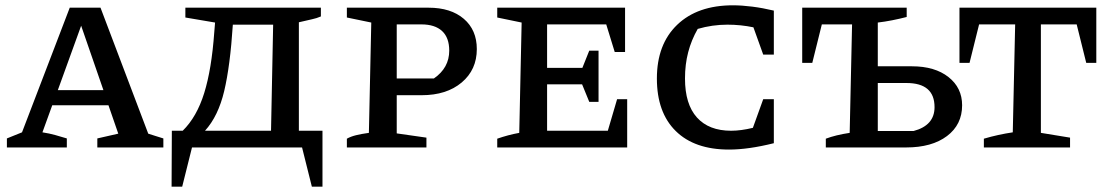

<svg xmlns="http://www.w3.org/2000/svg" viewBox="-20 -556 4196 724"><path d="M539 -52Q554 -47 564 -44Q574 -41 596 -34V0H347V-34L426 -52L389 -159H177L140 -57Q166 -53 187.5 -47Q209 -41 232 -34V0H6V-34L63 -57L243 -527H359ZM198 -216H370L286 -459Z M627 148 628 -63H669Q722 -115 750 -205Q778 -295 788 -435L791 -471L679 -490V-527H1190V-494Q1174 -487 1157 -483.5Q1140 -480 1107 -472V-63H1196V148H1156L1119 0H704L667 148ZM858 -463Q848 -308 825.5 -213Q803 -118 753 -63H1002L1010 -463Z M1596 -527Q1680 -527 1729 -485Q1778 -443 1778 -371Q1778 -293 1721 -245Q1664 -197 1570 -197H1476V-53L1588 -37V0H1288V-33Q1302 -41 1322 -46Q1342 -51 1371 -55L1380 -471L1288 -490V-527ZM1569 -464H1476V-260H1616Q1674 -300 1674 -365Q1674 -414 1647 -439Q1620 -464 1569 -464Z M2307 -182H2345V0H1855V-33Q1875 -40 1895.5 -45.5Q1916 -51 1938 -55L1947 -471L1855 -490V-527H2337V-360H2298L2266 -464H2043V-300H2176L2202 -365H2237V-172H2202L2175 -238H2043V-63H2272Z M2729 8Q2599 8 2528 -62Q2457 -132 2457 -260Q2457 -389 2533.5 -462.5Q2610 -536 2744 -536Q2777 -536 2816.5 -531Q2856 -526 2898 -516V-350H2858L2821 -453Q2797 -458 2772.5 -460.5Q2748 -463 2723 -463Q2666 -463 2611 -447Q2587 -405 2575 -359Q2563 -313 2563 -260Q2563 -163 2608 -113Q2653 -63 2737 -63Q2774 -63 2819 -74L2858 -182H2898V-16Q2802 8 2729 8Z M3094 0V-33Q3131 -47 3184 -55L3193 -464H3079L3043 -319H3005V-527H3399V-492Q3372 -485 3344 -479.5Q3316 -474 3290 -471V-306H3419Q3505 -306 3556.5 -265.5Q3608 -225 3608 -159Q3608 -86 3551 -43Q3494 0 3397 0ZM3290 -62H3425Q3504 -83 3504 -152Q3504 -243 3398 -243H3290Z M4114 -527V-319H4076L4040 -464H3905V-55L4015 -37V0H3690V-33Q3717 -41 3744.5 -47Q3772 -53 3799 -57L3808 -464H3672L3636 -319H3598V-527Z"/></svg>

Font: Piazzolla SC Medium
Style: Regular
Weight: 500
Designer: Juan Pablo del Peral
Foundry: Huerta Tipografica
Version: Version 1.330